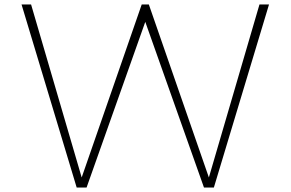

<svg xmlns="http://www.w3.org/2000/svg" viewBox="-20 -845 1309 865"><path d="M325.5 0 77 -825H120L348 -45.5L618.5 -825H650.5L921 -45.5L1149 -825H1192L943.5 0H899L634.5 -746.5L370 0Z"/></svg>

Font: Spartan Thin ExtraLight
Style: Regular
Weight: 250
Version: Version 1.004